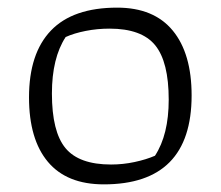

<svg xmlns="http://www.w3.org/2000/svg" viewBox="-20 -476 578 503"><path d="M56 -221Q56 -336 113.5 -396Q171 -456 287 -456Q383 -456 432.5 -396Q482 -336 482 -226Q482 7 252 7Q155 7 105.5 -52Q56 -111 56 -221ZM386 -68Q422 -123 422 -215Q422 -314 386.5 -357.5Q351 -401 267 -401Q235 -401 204.5 -395Q174 -389 152 -379Q116 -324 116 -231Q116 -131 151.5 -88Q187 -45 271 -45Q302 -45 332.5 -51.5Q363 -58 386 -68Z"/></svg>

Font: Athiti
Style: Regular
Weight: 400
Designer: CadsonDemak Team
Foundry: CadsonDemak
Version: Version 1.032